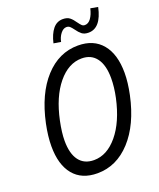

<svg xmlns="http://www.w3.org/2000/svg" viewBox="-159 -969 889 1075"><g transform="rotate(-20 285.5 -431.0)"><path d="M42 -220Q42 -279 57 -351Q92 -516 176 -608Q260 -700 374 -700Q467 -700 517.5 -639Q568 -578 568 -467Q568 -410 553 -339Q518 -175 433 -82.5Q348 10 234 10Q141 10 91.5 -50Q42 -110 42 -220ZM474 -351Q487 -412 487 -465Q487 -542 456.5 -583.5Q426 -625 369 -625Q290 -625 227 -548.5Q164 -472 136 -339Q122 -272 122 -224Q122 -147 152.5 -106.5Q183 -66 241 -66Q319 -66 382 -142Q445 -218 474 -351ZM388 -790Q377 -805 369 -812Q361 -819 349 -819Q330 -819 314 -798.5Q298 -778 293 -751L250 -758Q262 -810 285.5 -839Q309 -868 345 -868Q371 -868 386 -856Q401 -844 415 -823Q425 -809 432.5 -801.5Q440 -794 451 -794Q472 -794 487.5 -815.5Q503 -837 511 -872L555 -864Q530 -747 456 -747Q431 -747 416.5 -758.5Q402 -770 388 -790Z"/></g></svg>

Font: Decalotype
Style: Italic
Weight: 400
Italic angle: -12°
Designer: Alfredo Marco Pradil
Foundry: Alfredo Marco Pradil
Version: Version 1.0